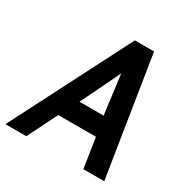

<svg xmlns="http://www.w3.org/2000/svg" viewBox="-201 -839 955 979"><g transform="rotate(30 277.0 -350.0)"><path d="M317 -700H430L541 0H418L391 -175H169L82 0H-41ZM371 -288 341 -519 229 -288Z"/></g></svg>

Font: Cabin SemiBold
Style: Italic
Weight: 600
Italic angle: -7°
Designer: Pablo Impallari
Foundry: Pablo Impallari. http://www.impallari.com Igino Marini. http://www.ikern.com
Version: Version 2.200